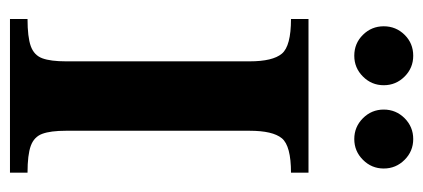

<svg xmlns="http://www.w3.org/2000/svg" viewBox="-252 -597 849 385"><g transform="rotate(90 172.5 -404.5)"><path d="M326.2 0H18.1V-35.2Q54.2 -35.2 72.5 -41.7Q90.8 -48.3 96.9 -64.9Q103 -81.5 103 -112.3V-480.5Q103 -526.9 87.6 -545.2Q72.3 -563.5 18.1 -563.5V-598.6H326.2V-563.5Q272.5 -563.5 257.3 -545.2Q242.2 -526.9 242.2 -480.5V-112.3Q242.2 -81.5 248.3 -64.9Q254.4 -48.3 272.5 -41.7Q290.5 -35.2 326.2 -35.2ZM317.9 -749.5Q317.9 -725.1 300.5 -707.8Q283.2 -690.4 258.8 -690.4Q234.4 -690.4 217 -707.8Q199.7 -725.1 199.7 -749.5Q199.7 -773.9 217 -791.3Q234.4 -808.6 258.8 -808.6Q283.2 -808.6 300.5 -791.3Q317.9 -773.9 317.9 -749.5ZM150.9 -749.5Q150.9 -725.1 133.5 -707.8Q116.2 -690.4 91.8 -690.4Q66.9 -690.4 49.8 -707.8Q32.7 -725.1 32.7 -749.5Q32.7 -773.9 49.8 -791.3Q66.9 -808.6 91.8 -808.6Q116.2 -808.6 133.5 -791.3Q150.9 -773.9 150.9 -749.5Z"/></g></svg>

Font: Scheherazade New
Style: Bold
Weight: 700
Designer: SIL International
Foundry: SIL International
Version: Version 4.000